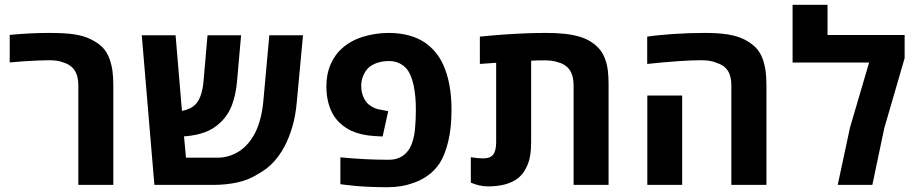

<svg xmlns="http://www.w3.org/2000/svg" viewBox="-20 -780 3873 810"><path d="M310.5 0V-419.4Q310.5 -461.4 293.5 -485.1Q276.4 -508.8 242.7 -518.1Q231.9 -522 218.5 -523.9Q205.1 -525.9 189.5 -525.9Q167.5 -525.9 139.4 -524.7Q111.3 -523.4 81.1 -521.5Q50.8 -519.5 21 -516.6V-632.8Q68.4 -637.2 109.4 -639.2Q150.4 -641.1 185.1 -641.1Q254.4 -641.1 293.9 -635Q333.5 -628.9 363.3 -614.3Q393.1 -599.6 412.4 -580.3Q431.6 -561 442.4 -530.8Q451.2 -505.4 454.6 -479.7Q458 -454.1 458 -419.4V0Z M631.3 0 578.1 -631.3H720.7L747.6 -312Q763.7 -314.9 780.3 -322.5Q796.9 -330.1 807.6 -342.8Q820.3 -357.4 828.1 -381.6Q835.9 -405.8 838.4 -435.1L855.5 -631.3H997.1L980 -437Q975.1 -381.3 958.7 -337.4Q942.4 -293.5 909.2 -262.7Q881.3 -235.8 845.2 -222.4Q809.1 -209 762.7 -205.1Q761.2 -205.1 759.5 -205.1Q757.8 -205.1 756.3 -205.1L764.6 -114.7H895.5Q946.3 -114.7 987.8 -141.1Q1029.3 -167.5 1056.2 -219.2Q1083.5 -273.9 1090.8 -351.6L1116.2 -631.3H1258.3L1231.9 -348.1Q1227.1 -293 1213.4 -245.6Q1199.7 -198.2 1179.2 -160.2Q1159.7 -124 1133.5 -95.7Q1107.4 -67.4 1071.8 -47.9Q1030.3 -21 982.2 -10.5Q934.1 0 879.9 0Z M1614.7 9.8Q1581.1 9.8 1547.1 8.5Q1513.2 7.3 1484.9 4.9Q1456.5 2.4 1439.5 0L1416 -2.9V-116.2Q1467.3 -111.3 1518.1 -108.6Q1568.8 -106 1619.6 -106Q1644 -106 1662.6 -113.8Q1681.2 -121.6 1693.4 -134.8Q1710.4 -151.9 1719.2 -179Q1728 -206.1 1730.5 -232.9Q1732.9 -258.8 1733.6 -275.9Q1734.4 -293 1734.4 -315.9Q1734.4 -346.7 1732.4 -369.1Q1730.5 -391.6 1725.6 -417Q1720.2 -444.3 1709 -468.3Q1697.8 -492.2 1678.7 -504.9Q1666.5 -513.7 1652.6 -518.1Q1638.7 -522.5 1623 -522.5Q1591.8 -522.5 1569.8 -514.4Q1547.9 -506.3 1535.6 -495.1Q1521.5 -481.9 1512.7 -461.4Q1503.9 -440.9 1503.9 -417.5Q1503.9 -393.1 1512.5 -372.3Q1521 -351.6 1535.2 -339.4Q1546.9 -330.1 1560.1 -324.2Q1573.2 -318.4 1587.4 -316.9L1617.7 -311L1594.2 -204.1L1560.1 -206.1Q1531.7 -207.5 1506.8 -213.4Q1481.9 -219.2 1460.4 -229Q1439 -239.7 1421.4 -254.4Q1403.8 -269 1391.1 -287.6Q1374.5 -312.5 1365.7 -344.7Q1356.9 -377 1356.9 -415.5Q1356.9 -467.8 1375 -508.8Q1393.1 -549.8 1421.9 -575.2Q1460 -609.4 1512.5 -625.2Q1564.9 -641.1 1619.6 -641.1Q1665 -641.1 1703.1 -631.1Q1741.2 -621.1 1771.5 -601.1Q1794.4 -585.9 1814.9 -562.3Q1835.4 -538.6 1849.6 -507.3Q1866.7 -470.2 1875.7 -422.4Q1884.8 -374.5 1884.8 -315.9Q1884.8 -241.2 1871.3 -184.6Q1857.9 -127.9 1835 -91.8Q1813.5 -59.1 1782.2 -37.6Q1751 -16.1 1717.8 -6.3Q1696.8 1.5 1670.9 5.6Q1645 9.8 1614.7 9.8Z M2038.6 6.3Q2020.5 6.3 2002.9 2.4Q1985.4 -1.5 1966.3 -9.3V-116.7Q1994.1 -111.8 2019 -111.8Q2048.3 -111.8 2060.8 -128.2Q2073.2 -144.5 2073.2 -180.2V-515.1Q2056.2 -514.2 2038.8 -512.7Q2021.5 -511.2 2004.4 -510.3V-625.5Q2057.1 -630.9 2105.5 -634.3Q2153.8 -637.7 2198.2 -639.4Q2242.7 -641.1 2283.2 -641.1Q2330.1 -641.1 2365.5 -637Q2400.9 -632.8 2427.5 -624.5Q2454.1 -616.2 2474.1 -603Q2497.1 -587.9 2511.7 -569.6Q2526.4 -551.3 2535.2 -523.9Q2542 -504.4 2544.7 -479.7Q2547.4 -455.1 2547.4 -424.8V0H2399.9V-418.9Q2399.9 -462.4 2382.1 -486.6Q2364.3 -510.7 2328.6 -519Q2308.1 -525.4 2276.4 -525.4Q2261.7 -525.4 2247.8 -525.1Q2233.9 -524.9 2220.7 -523.9V-180.2Q2220.7 -147.5 2216.1 -121.1Q2211.4 -94.7 2199.7 -71.8Q2186.5 -44.9 2164.1 -27.3Q2142.1 -10.7 2110.8 -2.2Q2079.6 6.3 2038.6 6.3Z M3065.4 0V-419.4Q3065.4 -459.5 3050 -482.4Q3034.7 -505.4 3003.9 -514.6Q2992.2 -520 2975.8 -522.9Q2959.5 -525.9 2939 -525.9Q2898.4 -525.9 2844.7 -522.2Q2791 -518.6 2710.4 -510.3V-625.5Q2736.3 -629.4 2762.2 -631.8Q2788.1 -634.3 2814.5 -636.2Q2851.1 -638.7 2885.7 -639.9Q2920.4 -641.1 2953.1 -641.1Q3010.3 -641.1 3050 -634.8Q3089.8 -628.4 3118.7 -614.3Q3147.9 -599.6 3167.5 -580.1Q3187 -560.5 3197.8 -530.8Q3206.5 -505.4 3210 -479.7Q3213.4 -454.1 3213.4 -419.4V0ZM2710.9 0V-377H2857.9V0Z M3514.2 0 3565.9 -241.7 3646.5 -516.1H3323.7V-759.8H3471.2V-632.3H3796.4V-534.7L3710.4 -238.8L3660.2 0Z"/></svg>

Font: Wonky
Style: Regular
Weight: 400
Designer: Monotype Design Team
Foundry: Monotype Imaging Inc.
Version: Version 3.000